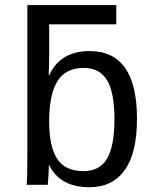

<svg xmlns="http://www.w3.org/2000/svg" viewBox="-20 -745 640 774"><path d="M532.2 -266.6Q532.2 -127.9 482.7 -59.1Q433.1 9.8 340.8 9.8Q221.7 9.8 177.7 -80.1H176.8Q176.8 -56.6 175 -31.2Q173.3 -5.9 172.4 0H87.4Q90.3 -26.4 90.3 -108.9V-724.6H448.7V-647H178.2V-518.1Q178.2 -486.3 176.3 -441.4H178.2Q222.7 -539.1 341.3 -539.1Q532.2 -539.1 532.2 -266.6ZM441.4 -263.7Q441.4 -372.1 411.6 -421.6Q381.8 -471.2 317.4 -471.2Q244.6 -471.2 211.4 -417.5Q178.2 -363.8 178.2 -255.9Q178.2 -153.3 210.7 -104.2Q243.2 -55.2 316.4 -55.2Q382.3 -55.2 411.9 -106.2Q441.4 -157.2 441.4 -263.7Z"/></svg>

Font: Cousine
Style: Regular
Weight: 400
Monospace: yes
Designer: Steve Matteson
Foundry: Ascender Corporation
Version: Version 1.20